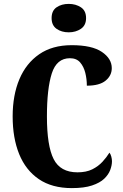

<svg xmlns="http://www.w3.org/2000/svg" viewBox="-20 -956 631 986"><path d="M349 10Q247 10 179.5 -36Q112 -82 78.5 -164.5Q45 -247 45 -358Q45 -467 79.5 -549Q114 -631 181.5 -677.5Q249 -724 348 -724Q452 -724 503 -689.5Q554 -655 554 -606Q554 -568 522.5 -542Q491 -516 426 -516Q426 -550 418 -582Q410 -614 391.5 -635.5Q373 -657 339 -657Q271 -657 246 -579Q221 -501 221 -358Q221 -207 255.5 -139Q290 -71 378 -71Q423 -71 454 -86.5Q485 -102 506.5 -125.5Q528 -149 542 -172Q548 -165 551.5 -152Q555 -139 555 -128Q555 -107 546 -83Q537 -59 515 -38Q493 -17 452.5 -3.5Q412 10 349 10ZM333 -790Q296 -790 270.5 -808Q245 -826 245 -863Q245 -901 270.5 -918.5Q296 -936 333 -936Q369 -936 395.5 -918.5Q422 -901 422 -863Q422 -826 395.5 -808Q369 -790 333 -790Z"/></svg>

Font: Noto Serif Tamil ExtraCondensed Black
Style: Italic
Weight: 900
Width: 2
Italic angle: -12°
Designer: Indian Type Foundry, Tom Grace, and the Monotype Design Team
Foundry: Monotype Imaging Inc.
Version: Version 2.003; ttfautohint (v1.8.4.7-5d5b)